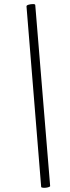

<svg xmlns="http://www.w3.org/2000/svg" viewBox="-20 -754 345 942"><path d="M182 163 110 -723Q110 -728 120.5 -731Q131 -734 142 -734Q153 -734 153 -729L226 158Q227 162 216 165Q205 168 194 167.5Q183 167 182 163Z"/></svg>

Font: Cormorant Garamond Light
Style: Bold Italic
Weight: 700
Italic angle: -10°
Version: Version 4.001